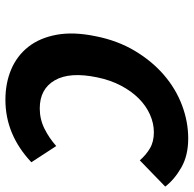

<svg xmlns="http://www.w3.org/2000/svg" viewBox="-23 -681 716 710"><g transform="rotate(90 335.0 -326.0)"><path d="M349 12Q287 12 236.5 -9.5Q186 -31 153 -73Q120 -115 108.5 -177.5Q97 -240 114 -322Q130 -403 168 -466.5Q206 -530 257 -574Q308 -618 369 -641Q430 -664 492 -664Q555 -664 599.5 -638.5Q644 -613 670 -579L573 -485Q553 -508 528.5 -522.5Q504 -537 469 -537Q436 -537 403.5 -522.5Q371 -508 344 -481Q317 -454 296.5 -415Q276 -376 266 -327Q245 -226 277 -170.5Q309 -115 381 -115Q421 -115 456 -132.5Q491 -150 520 -176L580 -84Q478 12 349 12Z"/></g></svg>

Font: mr_Source Sans Pro
Style: Bold Italic
Weight: 700
Italic angle: -11°
Designer: Paul D. Hunt
Foundry: Adobe Systems Incorporated
Version: Version 1.036;July 10, 2024;FontCreator 11.5.0.2430 64-bit